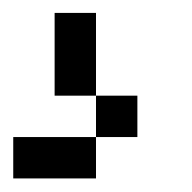

<svg xmlns="http://www.w3.org/2000/svg" viewBox="-20 -82 290 290"><path d="M62.5 62.5V0H125V62.5ZM125 125V62.5H187.5V125ZM62.5 187.5V125H125V187.5ZM0 187.5V125H62.5V187.5ZM62.5 0V-62.5H125V0Z"/></svg>

Font: AprilSans
Style: Regular
Weight: 400
Designer: typesprite
Version: Version 1.001;PS 001.001;hotconv 1.0.88;makeotf.lib2.5.64775